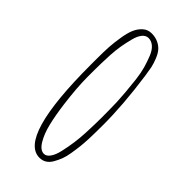

<svg xmlns="http://www.w3.org/2000/svg" viewBox="-247 -825 904 904"><g transform="rotate(45 205.0 -373.0)"><path d="M222.2 21Q260.3 21 281.7 -15.1Q293.5 -35.6 300.8 -54.9Q308.1 -74.2 312.5 -101.6Q317.9 -135.3 320.1 -156.2Q322.3 -177.2 323.7 -206.5Q325.2 -249 325.2 -298.8V-301.8Q325.2 -436 301.3 -605Q298.8 -624 293.5 -652.3Q288.6 -674.3 279.5 -696.8Q270.5 -719.2 259.3 -732.9Q246.6 -748.5 226.6 -757.8Q206.5 -767.1 182.1 -767.1Q156.2 -767.1 138.2 -750.5Q120.1 -734.4 109.6 -709.7Q99.1 -685.1 93.3 -646Q87.4 -610.4 85.4 -578.1Q83.5 -545.9 83.5 -500.5V-460Q83.5 21 222.2 21ZM249.5 -687.5Q261.7 -657.2 269.8 -628.4Q277.8 -599.6 282.2 -563.5L283.7 -550.3Q292 -478 294.4 -423.3Q295.9 -372.1 295.9 -323.2V-318.8Q295.9 -278.3 293 -214.4Q290 -147 273.9 -76.7Q266.6 -43.9 253.4 -25.4Q240.2 -6.8 224.1 -6.8Q198.7 -6.8 178.2 -42Q158.7 -74.7 147 -122.3Q135.3 -169.9 126.5 -236.3Q113.3 -337.9 113.3 -405.8V-454.6Q113.3 -497.1 116.2 -556.2Q118.2 -590.3 123 -619.4Q127.9 -648.4 136.2 -680.2Q143.6 -709.5 156.7 -725.3Q169.9 -741.2 187 -741.2Q206.5 -741.2 222.7 -727.3Q238.8 -713.4 249.5 -687.5Z"/></g></svg>

Font: Amatica SC
Style: Regular
Weight: 400
Version: Version 2.000